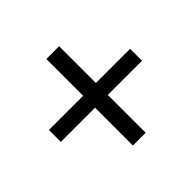

<svg xmlns="http://www.w3.org/2000/svg" viewBox="-128 -717 786 786"><g transform="rotate(-45 265.0 -324.5)"><path d="M500 -293H302V-74H228V-293H30V-362H228V-575H302V-362H500Z"/></g></svg>

Font: Source Serif Pro Semibold
Style: Regular
Weight: 600
Designer: Frank Grießhammer
Foundry: Adobe Systems Incorporated
Version: Version 1.014;PS Version 1.0;hotconv 1.0.73;makeotf.lib2.5.5